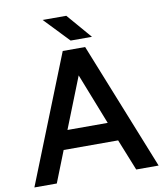

<svg xmlns="http://www.w3.org/2000/svg" viewBox="-95 -961 888 1038"><g transform="rotate(-10 349.5 -442.0)"><path d="M9 0 288 -700H411L691 0H568L499 -172H200L132 0ZM239 -275H460L350 -555ZM340 -748 210 -884H340L457 -748Z"/></g></svg>

Font: Figtree Light SemiBold
Style: Regular
Weight: 600
Version: Version 2.002